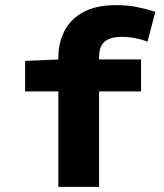

<svg xmlns="http://www.w3.org/2000/svg" viewBox="-20 -730 640 750"><path d="M208 0V-506Q208 -562 231.5 -608.5Q255 -655 305 -682.5Q355 -710 435 -710Q478 -710 517 -702Q556 -694 587 -684L556 -567Q534 -576 508 -581Q482 -586 455 -586Q411 -586 389 -567.5Q367 -549 367 -506V0ZM78 -373V-492L213 -498H531V-373Z"/></svg>

Font: Source Code Pro ExtraLight ExtraBold
Style: Regular
Weight: 800
Monospace: yes
Version: Version 1.018;hotconv 1.0.116;makeotfexe 2.5.65601